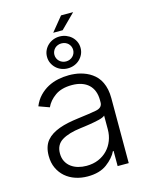

<svg xmlns="http://www.w3.org/2000/svg" viewBox="-131 -963 818 1057"><g transform="rotate(-15 278.0 -434.5)"><path d="M83.1 -238.3Q96.6 -254.3 115.2 -266Q133.9 -277.7 157.1 -286.2Q180.4 -294.7 207.7 -300.4Q235.1 -306.1 266 -310Q300.4 -314.3 326.9 -318.2Q353.3 -322.1 371.8 -325.6Q408.7 -332.7 408.7 -363.3V-376.1Q408.7 -404.5 400.2 -426.7Q391.7 -448.9 375.4 -464.3Q359 -479.8 335 -487.9Q311.1 -496.1 280.2 -496.1Q220.9 -496.1 184.3 -470.2Q147.7 -444.2 132.1 -409.1L72.1 -430.8Q85.9 -464.5 108.3 -487.7Q130.7 -511 158 -525.6Q185.4 -540.1 216.3 -546.5Q247.2 -552.9 278.4 -552.9Q294 -552.9 310.5 -551.1Q327.1 -549.4 343.6 -545.1Q360.1 -540.8 376.1 -533.9Q392 -527 406.6 -516.7Q421.2 -506.7 433.2 -492.9Q445.3 -479 453.8 -460.9Q462.4 -442.8 467.2 -420.3Q471.9 -397.7 471.9 -370.4V0H408.7V-86.3H404.8Q387.8 -50.1 345.9 -18.8Q304 12.4 235.8 12.4Q198.9 12.4 166.2 1.4Q133.5 -9.6 109.2 -30.7Q84.9 -51.8 70.7 -82.4Q56.5 -112.9 56.5 -152.3Q56.5 -206.3 83.1 -238.3ZM119.7 -149.5Q119.7 -122.9 130 -103.2Q140.3 -83.5 157.7 -70.7Q175.1 -57.9 197.4 -51.7Q219.8 -45.5 244.3 -45.5Q282.3 -45.5 312.7 -58.4Q343 -71.4 364.3 -93.8Q385.7 -116.1 397.2 -146Q408.7 -175.8 408.7 -209.2V-288Q399.9 -279.1 373.9 -272.7Q361.2 -269.5 346.9 -266.9Q332.7 -264.2 318.4 -261.9Q304 -259.6 290.7 -257.8Q277.3 -256 266 -254.6Q196.7 -246.1 158.4 -222.7Q119.7 -199.2 119.7 -149.5ZM284.1 -772Q303.3 -772 320.7 -765.3Q338.1 -758.5 351.2 -746.6Q364.3 -734.7 372.2 -718Q380 -701.3 380 -681.5Q380 -661.9 372.2 -645.2Q364.3 -628.6 351.2 -616.3Q338.1 -604 320.7 -597.3Q303.3 -590.6 284.1 -590.6Q264.9 -590.6 247.5 -597.3Q230.1 -604 217.2 -616.3Q204.2 -628.6 196.4 -645.2Q188.6 -661.9 188.6 -681.5Q188.6 -701.3 196.4 -717.9Q204.2 -734.4 217.2 -746.4Q230.1 -758.5 247.5 -765.3Q264.9 -772 284.1 -772ZM284.1 -630Q295.8 -630 305.6 -634.1Q315.3 -638.1 322.4 -645.1Q329.5 -652 333.6 -661.4Q337.7 -670.8 337.7 -681.5Q337.7 -692.1 333.6 -701.5Q329.5 -710.9 322.4 -717.9Q315.3 -724.8 305.6 -728.7Q295.8 -732.6 284.1 -732.6Q272.7 -732.6 263 -728.7Q253.2 -724.8 246.1 -717.9Q239 -710.9 234.9 -701.5Q230.8 -692.1 230.8 -681.5Q230.8 -670.8 234.9 -661.4Q239 -652 246.1 -645.1Q253.2 -638.1 263 -634.1Q272.7 -630 284.1 -630ZM322.4 -882.1H391.3L309.7 -800.8H256Z"/></g></svg>

Font: Inter P Light
Style: Regular
Weight: 300
Designer: Rasmus Andersson
Foundry: rsms
Version: Version 3.018;git-588b23468